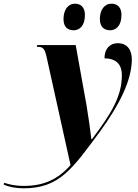

<svg xmlns="http://www.w3.org/2000/svg" viewBox="-179 -780 748 1040"><path d="M418 -616C447 -616 479 -638 479 -699C479 -740 457 -760 425 -760C386 -760 362 -726 362 -677C362 -635 384 -616 418 -616ZM220 -616C250 -616 281 -638 281 -699C281 -740 259 -760 227 -760C189 -760 165 -726 165 -677C165 -635 186 -616 220 -616ZM-51 240C144 240 214 133 363 -68C467 -211 535 -345 535 -458C535 -510 510 -546 459 -546C418 -546 387 -518 387 -464C430 -464 481 -448 481 -373C481 -261 428 -170 319 -26H316C312 -62 299 -156 290 -208L231 -536H23L20 -526H29C55 -526 64 -513 73 -473L203 114C134 193 56 227 -50 227C-100 227 -133 218 -156 210L-159 220C-132 232 -95 240 -51 240Z"/></svg>

Font: Noto Serif Display SemiCondensed ExtraBold
Style: Italic
Weight: 800
Width: 4
Italic angle: -12°
Designer: Monotype Design Team
Foundry: Monotype Imaging Inc.
Version: Version 2.009